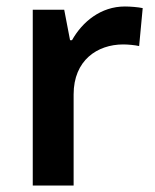

<svg xmlns="http://www.w3.org/2000/svg" viewBox="-20 -572 479 592"><path d="M365 -552C291 -552 234 -505 202 -448H196L178 -542H81V0H207V-281C207 -386 280 -435 360 -435C374 -435 396 -433 409 -430L420 -547C406 -550 382 -552 365 -552Z"/></svg>

Font: Noto Sans Vithkuqi SemiBold
Style: Regular
Weight: 600
Version: Version 1.001